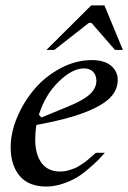

<svg xmlns="http://www.w3.org/2000/svg" viewBox="-20 -681 475 711"><path d="M405.8 -496.1 318.8 -596.2H309.1L181.2 -496.1H151.9L317.9 -661.1H366.7L435.1 -496.1ZM320.3 -458.5Q366.2 -458.5 391.1 -437.7Q416 -417 416 -384.8Q416 -347.7 387 -318.4Q357.9 -289.1 290.5 -263.4Q223.1 -237.8 114.7 -218.3Q110.4 -192.4 110.4 -165Q110.4 -108.9 134 -77.4Q157.7 -45.9 201.7 -45.9Q211.4 -45.9 221.2 -47.4Q231 -48.8 240.5 -52.2Q250 -55.7 257.3 -58.3Q264.6 -61 273.9 -67.1Q283.2 -73.2 288.3 -76.4Q293.5 -79.6 302.5 -87.2Q311.5 -94.7 314.2 -96.9Q316.9 -99.1 325.7 -106.9Q334.5 -114.7 335 -115.2H368.2Q354.5 -99.6 343.8 -88.6Q333 -77.6 309.3 -57.1Q285.6 -36.6 264.2 -23.7Q242.7 -10.7 211.9 -0.5Q181.2 9.8 151.4 9.8Q85.4 9.8 52.5 -30Q19.5 -69.8 19.5 -135.7Q19.5 -189.9 43.9 -247.6Q68.4 -305.2 108.2 -351.8Q147.9 -398.4 204.6 -428.5Q261.2 -458.5 320.3 -458.5ZM291 -427.7Q247.6 -427.7 197.3 -378.7Q147 -329.6 124 -255.9L133.8 -246.1L233.4 -287.1Q290.5 -310.5 313.7 -332.8Q336.9 -355 336.9 -381.8Q336.9 -402.8 324.7 -415.3Q312.5 -427.7 291 -427.7Z"/></svg>

Font: Happy Times at the IKOB Italic
Style: Regular
Weight: 400
Designer: Lucas Le Bihan
Foundry: Lucas Le Bihan
Version: Version 1.000;PS 1.0;hotconv 1.0.88;makeotf.lib2.5.647800